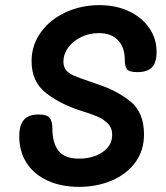

<svg xmlns="http://www.w3.org/2000/svg" viewBox="-20 -728 645 748"><path d="M55 -197Q55 -240 73 -261Q91 -282 130 -282Q164 -282 174 -268Q184 -254 184 -228Q184 -172 207.5 -141Q231 -110 288 -110Q342 -110 379.5 -135.5Q417 -161 417 -203Q417 -230 400 -247Q383 -264 359.5 -274Q336 -284 291 -298Q216 -322 159.5 -365.5Q103 -409 103 -490Q103 -552 139 -602Q175 -652 235.5 -680Q296 -708 367 -708Q431 -708 481.5 -684.5Q532 -661 561 -619.5Q590 -578 590 -526Q590 -483 571.5 -465Q553 -447 515 -447Q483 -447 474.5 -458.5Q466 -470 466 -497Q466 -543 440 -571Q414 -599 365 -599Q328 -599 296 -583.5Q264 -568 245.5 -542.5Q227 -517 227 -488Q227 -467 238 -454Q249 -441 269.5 -432.5Q290 -424 334 -409L360 -400Q436 -375 488.5 -332.5Q541 -290 541 -204Q541 -141 507 -95Q473 -49 415 -24.5Q357 0 288 0Q218 0 165 -24.5Q112 -49 83.5 -93.5Q55 -138 55 -197Z"/></svg>

Font: Mali SemiBold
Style: Italic
Weight: 600
Italic angle: -10°
Version: Version 1.000; ttfautohint (v1.6)